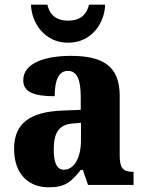

<svg xmlns="http://www.w3.org/2000/svg" viewBox="-20 -788 616 818"><path d="M270 -606C373 -606 426 -693 428 -768H359C348 -720 316 -700 270 -700C225 -700 193 -720 182 -768H112C114 -693 168 -606 270 -606ZM187 10C256 10 282 -11 324 -64H333L355 0H549V-56H546C504 -56 490 -72 490 -126V-380C490 -505 420 -550 282 -550C171 -550 79 -519 79 -446C79 -397 122 -378 213 -378C213 -448 231 -486 269 -486C309 -486 324 -448 324 -374V-320L248 -317C108 -312 40 -263 40 -154C40 -42 106 10 187 10ZM252 -65C222 -65 209 -95 209 -150C209 -221 229 -257 291 -262L325 -265V-191C325 -115 296 -65 252 -65Z"/></svg>

Font: Noto Serif Lao SemiCondensed ExtraBold
Style: Regular
Weight: 800
Width: 4
Designer: Monotype Design Team
Foundry: Monotype Imaging Inc.
Version: Version 2.003